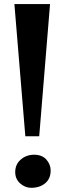

<svg xmlns="http://www.w3.org/2000/svg" viewBox="-20 -911 320 940"><path d="M225 -891 172 -244H104L50.5 -891ZM54.5 -68.5Q54.5 -106.5 81.8 -130Q109 -153.5 147 -153.5Q186 -153.5 207 -129.8Q228 -106 228 -76Q228 -36 201.2 -13.8Q174.5 8.5 133 8.5Q103 8.5 78.8 -13Q54.5 -34.5 54.5 -68.5Z"/></svg>

Font: Merriweather 60pt ExtraBold
Style: Regular
Weight: 800
Version: Version 2.100